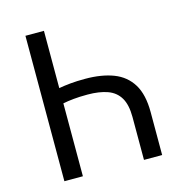

<svg xmlns="http://www.w3.org/2000/svg" viewBox="-99 -747 796 837"><g transform="rotate(-15 299.0 -328.0)"><path d="M89.7 0V-656.3H173.2V-398Q197.4 -402.2 225.7 -405Q254.1 -407.8 292.3 -407.8Q366.5 -407.8 420 -387.3Q473.4 -366.7 502.2 -319.8Q530.9 -272.9 530.9 -193.9V0H448.9V-193.9Q448.9 -248.8 430 -280.6Q411.2 -312.3 374.3 -325.6Q337.5 -338.8 284.4 -338.8Q248 -338.8 220.8 -336Q193.5 -333.2 173.2 -329V0Z"/></g></svg>

Font: Source Sans 3 VF
Style: Regular
Weight: 200
Designer: Paul D. Hunt
Foundry: Adobe
Version: Version 3.046;hotconv 1.0.118;makeotfexe 2.5.65603